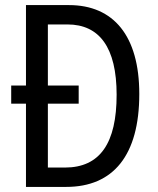

<svg xmlns="http://www.w3.org/2000/svg" viewBox="-20 -734 620 754"><path d="M251 -714H82V-398H24V-327H82V0H240C425 0 527 -124 527 -365C527 -593 426 -714 251 -714ZM245 -638C370 -638 438 -548 438 -362C438 -172 373 -76 235 -76H168V-327H289V-398H168V-638Z"/></svg>

Font: Noto Sans Khmer UI Condensed
Style: Regular
Weight: 400
Width: 3
Designer: Danh Hong and the Monotype Design Team
Foundry: Monotype Imaging Inc.
Version: Version 2.002